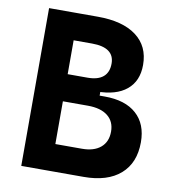

<svg xmlns="http://www.w3.org/2000/svg" viewBox="-79 -762 744 831"><g transform="rotate(10 293.0 -346.5)"><path d="M191.9 0V-118.7H315.4Q368.3 -118.7 397.5 -143.6Q426.8 -168.5 426.8 -213.4Q426.8 -257.8 396 -282.2Q365.2 -306.6 308.6 -306.6H193.8L182.1 -358.4H373.5Q463.9 -358.4 512.9 -314.5Q562 -270.6 562 -190.4Q562 -99.6 505.2 -49.8Q448.3 0 343.8 0ZM69.8 0V-693.4H198.7V0ZM158.7 -340.8V-388.7H351.1V-340.8ZM191.9 -374V-425.8H286.1Q331.5 -425.8 354.7 -445.6Q377.9 -465.3 377.9 -503.9Q377.9 -539.1 353.3 -556.9Q328.6 -574.7 279.3 -574.7H193.8L182.1 -693.4H284.2Q393.6 -693.4 453.4 -648.7Q513.2 -604.1 513.2 -521.5Q513.2 -450.6 466.9 -412.3Q420.6 -374 335.4 -374Z"/></g></svg>

Font: Cascadia Code
Style: Regular
Weight: 400
Monospace: yes
Designer: Aaron Bell
Foundry: Saja Typeworks
Version: Version 2106.017